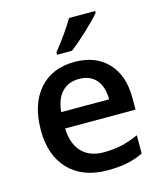

<svg xmlns="http://www.w3.org/2000/svg" viewBox="-115 -852 806 948"><g transform="rotate(-15 288.0 -378.0)"><path d="M317.9 9.8Q191.9 9.8 120.8 -63.7Q49.8 -137.2 49.8 -266.1Q49.8 -398.4 115.7 -474.1Q181.6 -549.8 296.9 -549.8Q403.8 -549.8 465.8 -484.9Q527.8 -419.9 527.8 -306.2V-244.1H168Q170.4 -165.5 210.4 -123.3Q250.5 -81.1 323.2 -81.1Q371.1 -81.1 412.4 -90.1Q453.6 -99.1 501 -120.1V-26.9Q459 -6.8 416 1.5Q373 9.8 317.9 9.8ZM296.9 -462.9Q242.2 -462.9 209.2 -428.2Q176.3 -393.6 169.9 -327.1H415Q414.1 -394 382.8 -428.5Q351.6 -462.9 296.9 -462.9ZM223.6 -606V-618.2Q251.5 -652.3 281 -694.3Q310.5 -736.3 327.6 -766.1H460.9V-755.9Q435.5 -726.1 385 -679Q334.5 -631.8 299.8 -606Z"/></g></svg>

Font: CAA NEO Sans SemiBold
Style: Regular
Weight: 600
Version: Version 1.10